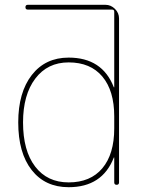

<svg xmlns="http://www.w3.org/2000/svg" viewBox="-20 -770 602 800"><path d="M456 -235V-285Q456 -392 406.5 -451Q357 -510 266 -510Q178 -510 127 -442.5Q76 -375 76 -260Q76 -142 126.5 -76Q177 -10 266 -10Q357 -10 406.5 -69Q456 -128 456 -235ZM456 -407V-721Q456 -730 447 -730H96Q86 -730 86 -740Q86 -750 96 -750H419Q442 -750 459 -733Q476 -716 476 -693V-10Q476 0 466 0Q456 0 456 -10V-113Q456 -114 455 -114Q454 -114 454 -113Q406 10 266 10Q168 10 112 -61.5Q56 -133 56 -260Q56 -385 112.5 -457.5Q169 -530 266 -530Q406 -530 454 -407Q454 -406 455 -406Q456 -406 456 -407Z"/></svg>

Font: Rounded Mplus 1c Thin
Style: Regular
Weight: 250
Version: Version 1.059.20150529